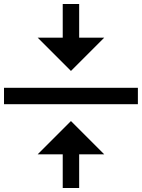

<svg xmlns="http://www.w3.org/2000/svg" viewBox="-20 -839 708 958"><path d="M168 -69H293V99H375V-69H500L334 -235ZM500 -651H375V-819H293V-651H168L334 -485ZM0 -401V-319H668V-401Z"/></svg>

Font: JetBrainsMono NF
Style: Regular
Weight: 400
Designer: Philipp Nurullin, Konstantin Bulenkov
Foundry: JetBrains
Version: Version 2.251; ttfautohint (v1.8.3);Nerd Fonts 2.2.2